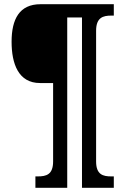

<svg xmlns="http://www.w3.org/2000/svg" viewBox="-20 -780 594 911"><path d="M148 111H299V-697H369V111H520V57H508C469 57 436 49 436 -14V-634C436 -697 469 -706 508 -706H520V-760H172C72 -760 35 -689 35 -582C35 -478 67 -386 170 -386H232V-14C232 49 199 57 159 57H148Z"/></svg>

Font: Noto Serif Myanmar Condensed ExtraBold
Style: Regular
Weight: 800
Width: 3
Designer: Ben Mitchell and the Monotype Design Team
Foundry: Monotype Imaging Inc.
Version: Version 2.106